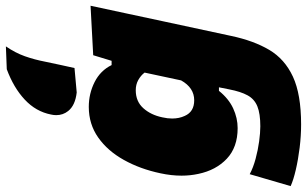

<svg xmlns="http://www.w3.org/2000/svg" viewBox="-226 -622 1042 652"><g transform="rotate(-90 295.0 -296.0)"><path d="M198.5 205.5Q159.5 205.5 119.2 200.5Q79 195.5 44.5 187.5Q10 179.5 -11 170L29.5 31Q52 43 81.8 51Q111.5 59 141 63Q170.5 67 192 67Q235 67 259.8 57Q284.5 47 297.2 23.8Q310 0.5 317.5 -38.5L324.5 -73.5H312.5Q286 -40.5 253 -25.2Q220 -10 186 -10Q121 -10 82 -46.8Q43 -83.5 30.5 -143.5Q24.5 -171 24.5 -200.5Q24.5 -235 32.5 -272Q47 -341 77.8 -396.2Q108.5 -451.5 154 -483.5Q199.5 -515.5 258 -515.5Q303 -515.5 342.2 -495.8Q381.5 -476 400 -438H414.5L433.5 -500.5L601.5 -509.5Q588 -446 575 -386Q562 -325.5 549 -264.5L499 -32Q483 44 451.8 97Q420.5 150 360.5 177.8Q300.5 205.5 198.5 205.5ZM280.5 -157.5Q323 -157.5 348 -202L374.5 -326Q364.5 -339 349.2 -347.5Q334 -356 314.5 -356Q276.5 -356 253.5 -330.2Q230.5 -304.5 222.5 -265.5Q218.5 -248 218.5 -232.5Q218.5 -208.5 227.5 -189.5Q241.5 -157.5 280.5 -157.5ZM307 -556.5Q263 -561.5 244 -585.5Q230 -603 230 -626Q230 -634.5 232 -643.5Q242 -695 282.8 -733Q323.5 -771 386 -794L463.5 -797Q441.5 -765 430 -732.5Q418.5 -700 411.5 -663.5Q406 -638.5 401 -614Q395.5 -589 390 -564Z"/></g></svg>

Font: Heraclito ExtraBold
Style: Italic
Weight: 800
Italic angle: -12°
Designer: Kostas Bartsokas (font) & Cristiano Sobral (main changes)
Foundry: Kostas Bartsokas (font) & Cristiano Sobral (main changes)
Version: Version 1.00;July 8, 2020;FontCreator 13.0.0.2655 64-bit